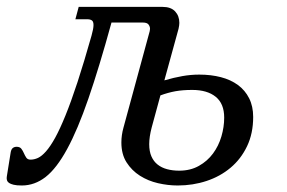

<svg xmlns="http://www.w3.org/2000/svg" viewBox="-75 -539 852 569"><path d="M515.6 -317.9Q550.3 -317.9 579.6 -310.3Q608.9 -302.7 630.1 -287.1Q651.4 -271.5 663.3 -247.8Q675.3 -224.1 675.3 -192.4Q675.3 -143.6 657.2 -105.7Q639.2 -67.9 608.4 -42Q577.6 -16.1 537.1 -2.7Q496.6 10.7 451.7 10.7Q422.9 10.7 393.3 3.9Q363.8 -2.9 339.6 -18.3Q315.4 -33.7 300 -57.9Q284.7 -82 284.7 -116.7Q284.7 -138.7 291 -161.1L368.7 -446.8Q369.6 -451.7 369.6 -453.6Q369.6 -460.4 365.2 -466.3Q360.8 -472.2 348.1 -472.2H255.4Q218.8 -338.9 187 -246.8Q155.3 -154.8 124 -97.4Q92.8 -40 60.3 -14.6Q27.8 10.7 -10.3 10.7Q-25.9 10.7 -34.7 8.5Q-43.5 6.3 -48.1 3.2Q-52.7 0 -54 -3.9Q-55.2 -7.8 -55.2 -11.2Q-55.2 -13.2 -54.9 -14.4Q-54.7 -15.6 -54.7 -16.6L-43.5 -86.4Q-42 -96.2 -37.4 -100.1Q-32.7 -104 -25.9 -104Q-16.1 -104 -11.7 -98.1Q-7.3 -92.3 -4.2 -85Q-1 -77.6 2.9 -71.8Q6.8 -65.9 15.6 -65.9Q26.4 -65.9 37.6 -71Q48.8 -76.2 61.5 -90.6Q74.2 -105 88.4 -130.6Q102.5 -156.2 119.1 -197Q135.7 -237.8 154.8 -295.9Q173.8 -354 196.3 -433.6Q202.1 -454.1 202.1 -464.8Q202.1 -475.1 197.3 -478.5Q192.4 -481.9 184.1 -481.9H148.4L158.2 -518.6H406.7Q431.6 -518.6 444.1 -505.1Q456.5 -491.7 456.5 -471.2Q456.5 -464.4 454.1 -453.6L412.1 -300.8Q440.4 -309.1 465.6 -313.5Q490.7 -317.9 515.6 -317.9ZM374.5 -161.1Q367.2 -133.3 367.2 -111.8Q367.2 -90.3 373.8 -75.4Q380.4 -60.5 392.1 -51.3Q403.8 -42 420.2 -37.6Q436.5 -33.2 456.1 -33.2Q489.3 -33.2 514.4 -47.4Q539.6 -61.5 556.2 -84Q572.8 -106.4 581.1 -134.5Q589.4 -162.6 589.4 -190.4Q589.4 -231.9 564.2 -252.2Q539.1 -272.5 494.6 -272.5Q466.8 -272.5 444.8 -268.6Q422.9 -264.6 400.4 -256.3Z"/></svg>

Font: Arian Grqi
Style: Italic
Weight: 400
Italic angle: -15°
Designer: Ruben Hakobyan (Tarumian)
Foundry: Ruben Hakobyan (Tarumian)
Version: Version 1.002